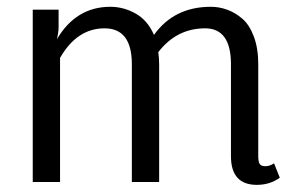

<svg xmlns="http://www.w3.org/2000/svg" viewBox="-20 -528 857 557"><path d="M791.7 -12.5Q763.3 8.3 725 8.3Q650 8.3 650 -75V-341.7Q650 -445.8 575 -445.8Q492.5 -445.8 439.2 -376.7Q441.7 -360 441.7 -341.7V0H362.5V-341.7Q362.5 -445.8 283.3 -445.8Q203.3 -445.8 154.2 -360V0H75V-500H150V-450Q150 -434.2 145 -414.2Q200.8 -508.3 300 -508.3Q338.3 -508.3 373.3 -488.8Q408.3 -469.2 426.7 -426.7Q485 -508.3 591.7 -508.3Q615.8 -508.3 638.8 -500Q661.7 -491.7 682.5 -474.2Q703.3 -456.7 716.2 -422.5Q729.2 -388.3 729.2 -341.7V-75Q729.2 -59.2 733.3 -52.5Q737.5 -45.8 750 -45.8Q762.5 -45.8 775 -54.2Z"/></svg>

Font: BoonBaan
Style: Regular
Weight: 400
Designer: Sungsit Sawaiwan
Foundry: FontUni
Version: Version 2.0